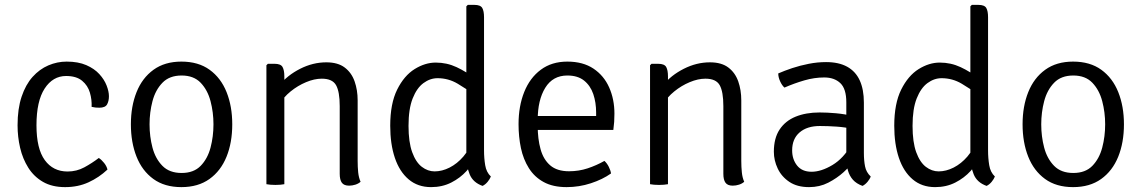

<svg xmlns="http://www.w3.org/2000/svg" viewBox="-20 -755 4678 787"><path d="M355.5 -317Q357 -346 348.5 -375.2Q340 -404.5 316.5 -424Q293 -443.5 251 -443.5Q196.5 -443.5 163 -392Q129.5 -340.5 129.5 -241.5Q129.5 -145.5 163.5 -98.8Q197.5 -52 257 -52Q294 -52 325.8 -69.2Q357.5 -86.5 385 -107.5Q396 -100.5 406.8 -87Q417.5 -73.5 420.5 -60Q386 -27.5 343 -7.8Q300 12 247 12Q193.5 12 156.2 -9.5Q119 -31 96 -67.5Q73 -104 62.5 -149Q52 -194 52 -241.5Q52 -309 68.5 -358.5Q85 -408 113.5 -439.8Q142 -471.5 178.2 -487Q214.5 -502.5 253 -502.5Q300.5 -502.5 333.8 -488Q367 -473.5 387.2 -451.2Q407.5 -429 417 -404.5Q426.5 -380 426.5 -360.5Q426.5 -341 419 -327.2Q411.5 -313.5 387 -313.5Q379 -313.5 371.5 -314.2Q364 -315 355.5 -317Z M932 -245.5Q932 -170.5 908.5 -112.5Q885 -54.5 838.5 -21.2Q792 12 723.5 12Q654.5 12 608.5 -21.5Q562.5 -55 539.5 -113.2Q516.5 -171.5 516.5 -245.5Q516.5 -319.5 539.8 -377.5Q563 -435.5 609.2 -469Q655.5 -502.5 723.5 -502.5Q793 -502.5 839.2 -469Q885.5 -435.5 908.8 -377.2Q932 -319 932 -245.5ZM593 -245.5Q593 -195.5 605 -150Q617 -104.5 645.8 -75.2Q674.5 -46 724.5 -46Q774 -46 802.5 -75.2Q831 -104.5 843 -150Q855 -195.5 855 -245.5Q855 -294.5 843 -340.2Q831 -386 802.5 -415.8Q774 -445.5 724.5 -445.5Q674.5 -445.5 645.8 -415.8Q617 -386 605 -340.2Q593 -294.5 593 -245.5Z M1105.5 -493.5Q1131 -493.5 1138.2 -480.2Q1145.5 -467 1145.5 -442V0Q1138.5 1.5 1129 2.2Q1119.5 3 1109 3Q1098 3 1088.5 2.2Q1079 1.5 1072 0V-487.5L1078 -493.5ZM1446 -95Q1446 -70.5 1448.2 -48.5Q1450.5 -26.5 1458 -10Q1450 -2.5 1437 1.8Q1424 6 1411 6Q1390 6 1381.2 -6Q1372.5 -18 1372.5 -42.5V-320Q1372.5 -379 1357.5 -405.8Q1342.5 -432.5 1299 -432.5Q1268.5 -432.5 1234.5 -418.2Q1200.5 -404 1171.2 -380.2Q1142 -356.5 1125.5 -327.5V-406Q1158 -446.5 1210.2 -473Q1262.5 -499.5 1317.5 -499.5Q1365 -499.5 1393 -478.2Q1421 -457 1433.5 -421.5Q1446 -386 1446 -343.5Z M1964 -138.5Q1964 -106.5 1968.8 -77.8Q1973.5 -49 1992 -31.5Q1988 -21 1978.8 -9.8Q1969.5 1.5 1958 7Q1918.5 -7 1905 -40.8Q1891.5 -74.5 1891.5 -114.5V-729L1897.5 -735H1924.5Q1949.5 -735 1956.8 -722.2Q1964 -709.5 1964 -684.5ZM1579.5 -239.5Q1579.5 -330.5 1608 -387.8Q1636.5 -445 1679.5 -471.8Q1722.5 -498.5 1766 -498.5Q1811.5 -498.5 1851.5 -479.8Q1891.5 -461 1927.5 -433L1923.5 -367Q1894.5 -389 1856.2 -411.8Q1818 -434.5 1773.5 -434.5Q1743 -434.5 1715.8 -414.5Q1688.5 -394.5 1671.5 -351.5Q1654.5 -308.5 1654.5 -239Q1654.5 -172.5 1669.5 -131.2Q1684.5 -90 1709 -71.2Q1733.5 -52.5 1761.5 -52.5Q1792 -52.5 1823 -68.2Q1854 -84 1879.2 -113.2Q1904.5 -142.5 1917 -183L1930.5 -113Q1918.5 -83 1892.5 -54.2Q1866.5 -25.5 1829.8 -6.8Q1793 12 1747 12Q1692.5 12 1655 -19.8Q1617.5 -51.5 1598.5 -108Q1579.5 -164.5 1579.5 -239.5Z M2150.5 -222.5V-279.5H2423.5V-293.5Q2423.5 -335 2411.8 -369.5Q2400 -404 2374 -424.8Q2348 -445.5 2305.5 -445.5Q2246 -445.5 2215 -395.2Q2184 -345 2184 -263V-239.5Q2184 -185.5 2195.8 -143.2Q2207.5 -101 2235.5 -77Q2263.5 -53 2312.5 -53Q2352.5 -53 2388.8 -65Q2425 -77 2457.5 -95.5Q2468 -86 2475.5 -71Q2483 -56 2484.5 -44Q2450 -19.5 2402 -3.8Q2354 12 2302.5 12Q2246.5 12 2208.5 -8.8Q2170.5 -29.5 2147.8 -65.8Q2125 -102 2115.2 -148.2Q2105.5 -194.5 2105.5 -246Q2105.5 -320 2128.8 -378Q2152 -436 2196.8 -469.2Q2241.5 -502.5 2305.5 -502.5Q2369.5 -502.5 2412.5 -473.8Q2455.5 -445 2477 -396.5Q2498.5 -348 2498.5 -289Q2498.5 -270 2497.5 -255.5Q2496.5 -241 2494 -222.5Z M2678 -493.5Q2703.5 -493.5 2710.8 -480.2Q2718 -467 2718 -442V0Q2711 1.5 2701.5 2.2Q2692 3 2681.5 3Q2670.5 3 2661 2.2Q2651.5 1.5 2644.5 0V-487.5L2650.5 -493.5ZM3018.5 -95Q3018.5 -70.5 3020.8 -48.5Q3023 -26.5 3030.5 -10Q3022.5 -2.5 3009.5 1.8Q2996.5 6 2983.5 6Q2962.5 6 2953.8 -6Q2945 -18 2945 -42.5V-320Q2945 -379 2930 -405.8Q2915 -432.5 2871.5 -432.5Q2841 -432.5 2807 -418.2Q2773 -404 2743.8 -380.2Q2714.5 -356.5 2698 -327.5V-406Q2730.5 -446.5 2782.8 -473Q2835 -499.5 2890 -499.5Q2937.5 -499.5 2965.5 -478.2Q2993.5 -457 3006 -421.5Q3018.5 -386 3018.5 -343.5Z M3152 -133Q3152 -188.5 3175.5 -224Q3199 -259.5 3241.2 -276.8Q3283.5 -294 3339.5 -294Q3370.5 -294 3406.5 -290.8Q3442.5 -287.5 3474.5 -279.5V-226.5Q3445 -233.5 3409.5 -236Q3374 -238.5 3340.5 -238.5Q3288 -238.5 3257.5 -212.2Q3227 -186 3227 -138.5Q3227 -102 3247.2 -76.5Q3267.5 -51 3306.5 -51Q3346 -51 3392 -78.5Q3438 -106 3469.5 -162L3482 -94.5Q3465 -74 3437.8 -49.2Q3410.5 -24.5 3375 -6.2Q3339.5 12 3296.5 12Q3247.5 12 3215.5 -9.5Q3183.5 -31 3167.8 -64.2Q3152 -97.5 3152 -133ZM3549 -31.5Q3545.5 -21 3536 -9.8Q3526.5 1.5 3515.5 7Q3490.5 -2 3476.2 -18Q3462 -34 3455.8 -55.8Q3449.5 -77.5 3449 -103.5V-335.5Q3449 -391 3424.5 -414.2Q3400 -437.5 3358.5 -437.5Q3318 -437.5 3276.8 -425.5Q3235.5 -413.5 3195.5 -396Q3185.5 -404.5 3177.8 -421.5Q3170 -438.5 3170 -454Q3195 -465 3227.2 -475.8Q3259.5 -486.5 3295.2 -493.5Q3331 -500.5 3366 -500.5Q3418 -500.5 3452.5 -481.5Q3487 -462.5 3504 -425.5Q3521 -388.5 3521 -334.5V-128.5Q3521 -97 3525.8 -73Q3530.5 -49 3549 -31.5Z M4030 -138.5Q4030 -106.5 4034.8 -77.8Q4039.5 -49 4058 -31.5Q4054 -21 4044.8 -9.8Q4035.5 1.5 4024 7Q3984.5 -7 3971 -40.8Q3957.5 -74.5 3957.5 -114.5V-729L3963.5 -735H3990.5Q4015.5 -735 4022.8 -722.2Q4030 -709.5 4030 -684.5ZM3645.5 -239.5Q3645.5 -330.5 3674 -387.8Q3702.5 -445 3745.5 -471.8Q3788.5 -498.5 3832 -498.5Q3877.5 -498.5 3917.5 -479.8Q3957.5 -461 3993.5 -433L3989.5 -367Q3960.5 -389 3922.2 -411.8Q3884 -434.5 3839.5 -434.5Q3809 -434.5 3781.8 -414.5Q3754.5 -394.5 3737.5 -351.5Q3720.5 -308.5 3720.5 -239Q3720.5 -172.5 3735.5 -131.2Q3750.5 -90 3775 -71.2Q3799.5 -52.5 3827.5 -52.5Q3858 -52.5 3889 -68.2Q3920 -84 3945.2 -113.2Q3970.5 -142.5 3983 -183L3996.5 -113Q3984.5 -83 3958.5 -54.2Q3932.5 -25.5 3895.8 -6.8Q3859 12 3813 12Q3758.5 12 3721 -19.8Q3683.5 -51.5 3664.5 -108Q3645.5 -164.5 3645.5 -239.5Z M4587 -245.5Q4587 -170.5 4563.5 -112.5Q4540 -54.5 4493.5 -21.2Q4447 12 4378.5 12Q4309.5 12 4263.5 -21.5Q4217.5 -55 4194.5 -113.2Q4171.5 -171.5 4171.5 -245.5Q4171.5 -319.5 4194.8 -377.5Q4218 -435.5 4264.2 -469Q4310.5 -502.5 4378.5 -502.5Q4448 -502.5 4494.2 -469Q4540.5 -435.5 4563.8 -377.2Q4587 -319 4587 -245.5ZM4248 -245.5Q4248 -195.5 4260 -150Q4272 -104.5 4300.8 -75.2Q4329.5 -46 4379.5 -46Q4429 -46 4457.5 -75.2Q4486 -104.5 4498 -150Q4510 -195.5 4510 -245.5Q4510 -294.5 4498 -340.2Q4486 -386 4457.5 -415.8Q4429 -445.5 4379.5 -445.5Q4329.5 -445.5 4300.8 -415.8Q4272 -386 4260 -340.2Q4248 -294.5 4248 -245.5Z"/></svg>

Font: Signika
Style: Regular
Weight: 300
Designer: Anna Giedry
Foundry: Anna Giedry
Version: Version 2.000